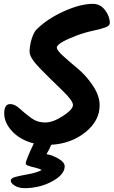

<svg xmlns="http://www.w3.org/2000/svg" viewBox="-20 -768 592 1000"><path d="M499 -220Q499 -139 425 -79.5Q351 -20 247 -14Q237 11 222 35Q251 39 284 58Q317 77 317 99Q316 142 251 177Q186 212 107 212Q78 212 57 199Q36 186 36 173Q36 160 60 153.5Q84 147 126.5 139.5Q169 132 197 118Q188 111 166.5 106Q145 101 129.5 96Q114 91 114 83Q114 68 156 -21Q86 -39 44 -83.5Q2 -128 2 -177Q2 -226 33 -226Q57 -226 83 -202Q109 -178 141.5 -154Q174 -130 215 -130Q256 -130 308 -164Q360 -198 360 -221Q360 -244 303.5 -298Q247 -352 190.5 -409.5Q134 -467 134 -498.5Q134 -530 145.5 -567Q157 -604 174 -618Q228 -671 313.5 -709.5Q399 -748 464 -748Q502 -748 527 -715.5Q552 -683 552 -648Q552 -634 529.5 -625.5Q507 -617 464.5 -608Q422 -599 378 -582.5Q334 -566 305 -549.5Q276 -533 276 -519.5Q276 -506 311 -474.5Q346 -443 387.5 -408.5Q429 -374 464 -321.5Q499 -269 499 -220Z"/></svg>

Font: Kalam
Style: Bold
Weight: 700
Version: Version 2.001;PS 1.0;hotconv 1.0.79;makeotf.lib2.5.61930; tt